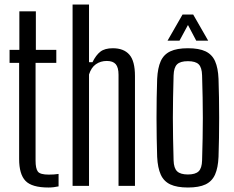

<svg xmlns="http://www.w3.org/2000/svg" viewBox="-20 -820 1031 847"><path d="M193.6 7.2Q120.4 7.2 92.4 -22.2Q64.4 -51.5 64.4 -118.7V-542.6H22.2V-600H65.4V-770H138.2V-600H228.4V-542.6H136.9V-111.7Q136.9 -76.3 147.1 -63Q157.3 -49.7 194.8 -49.7Q208.7 -49.7 217.7 -50.4Q226.8 -51.1 238.4 -52.7V2.2Q228.7 4.4 217.1 5.8Q205.5 7.2 193.6 7.2Z M300.2 0V-800H372.7V-545.7H388Q403.4 -577 422.8 -592.1Q442.3 -607.2 477.7 -607.2Q525.9 -607.2 550.7 -578.9Q575.4 -550.7 575.4 -484.7V0H502.9V-489.8Q502.9 -522.7 490.5 -536.9Q478.1 -551.1 451.3 -551.1Q423.7 -551.1 403.1 -536.7Q382.5 -522.4 372.7 -491.4V0Z M809 7.2Q760.5 7.2 731.5 -6.4Q702.4 -20.1 689.1 -49.8Q675.7 -79.6 673.3 -127.8Q672 -166.7 671.3 -210.3Q670.5 -254 670.5 -299.3Q670.5 -344.6 671.2 -388.5Q671.9 -432.4 673.3 -472Q675.7 -520.4 689 -550.1Q702.3 -579.8 731.4 -593.5Q760.4 -607.2 809 -607.2Q858 -607.2 886.8 -593.5Q915.5 -579.7 928.8 -550Q942 -520.3 944 -472Q945.4 -433.1 946.1 -389.4Q946.8 -345.7 946.8 -300.6Q946.8 -255.5 946.1 -211.5Q945.4 -167.5 944 -127.8Q942 -80.2 928.8 -50.2Q915.5 -20.3 886.8 -6.5Q858 7.2 809 7.2ZM809 -50.3Q842 -50.3 856.3 -64.2Q870.6 -78 871.5 -112.5Q872.9 -164.4 873.9 -210.2Q874.8 -256 874.8 -300.1Q874.8 -344.2 873.9 -390Q872.9 -435.8 871.5 -487.3Q870.6 -522.1 856.7 -536.1Q842.8 -550.1 809 -550.1Q775.3 -550.1 761.1 -536.1Q746.8 -522.1 745.8 -487.3Q744.4 -435.8 743.5 -389.9Q742.6 -344.1 742.6 -299.9Q742.6 -255.6 743.5 -209.8Q744.4 -163.9 745.8 -112.5Q746.8 -78 761.5 -64.2Q776.1 -50.3 809 -50.3ZM719.1 -640.6 785.2 -755.8H832.3L898.4 -640.6H845.7L809.2 -709.7L771.8 -640.6Z"/></svg>

Font: Big Shoulders Thin
Style: Regular
Weight: 100
Designer: Patric King
Foundry: XO Type Co
Version: Version 2.002